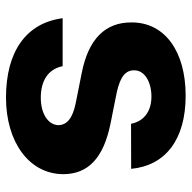

<svg xmlns="http://www.w3.org/2000/svg" viewBox="-20 -572 603 602"><g transform="rotate(90 281.0 -271.5)"><path d="M368.6 -381.4 509.9 -381.7C499.6 -490.4 416.9 -552.6 280.5 -552.6C142.4 -552.6 50.4 -487.9 50.8 -382.8C50.4 -301.1 101.9 -248.2 208.5 -226.9L302.9 -208.1C350.5 -198.5 372.2 -181.1 372.9 -153.8C372.2 -121.4 337 -98.4 286.9 -98.4C233.3 -98.4 197.4 -121.4 187.9 -166.9H37.6C52.6 -52.2 142.4 10.7 286.6 10.7C425.1 10.7 526.3 -61.4 526.6 -169C526.3 -247.9 474.8 -295.1 369 -316.8L270.2 -336.6C219.5 -347.7 200.6 -365.1 201 -391.3C200.6 -424 237.6 -445.3 283.4 -445.3C334.2 -445.3 361.9 -417.3 368.6 -381.4Z"/></g></svg>

Font: Margiela Sans
Style: Bold
Weight: 700
Designer: Stefan Endress, Andreas Faust
Version: Version 1.100;FEAKit 1.0